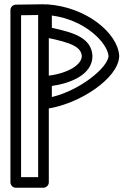

<svg xmlns="http://www.w3.org/2000/svg" viewBox="-20 -872 609 902"><path d="M223.6 -741.2 223.5 -799.1C381.2 -778.4 485.1 -670.2 490 -608.2C486 -554.2 355.8 -447.3 223.5 -416.2L223.6 -468.2C305.7 -479.7 413.7 -518.3 414.4 -608.3C414.4 -609.5 414.4 -607.7 414.3 -610.8C408.4 -692.6 331.5 -718.4 223.6 -741.2ZM173.7 -720.7C173.7 -709 182.2 -698.5 193.8 -696.2C321.9 -670.6 360.7 -650 364.4 -608C363.1 -562.9 286.2 -523.1 196.6 -515.4C184.2 -514.4 173.7 -503.6 173.7 -490.6L173.4 -386.1C173.3 -362.9 192.3 -359.8 202 -361.3C351.5 -383.2 536.1 -502.8 540 -607.5C540 -608.1 540 -609.1 540 -609.9C533.8 -716.2 385.5 -840.1 199.9 -851.6C183.4 -852.6 173.3 -839.4 173.4 -826.5ZM79 -800.4 159.3 -801.5V-40H79ZM53.7 -850.1C41.8 -849.9 29 -839.4 29 -825.1V-15C29 -4.3 38.9 10 54 10H184.3C195 10 209.3 0.1 209.3 -15V-826.9C209.3 -841.1 197.4 -852.1 184 -851.9Z"/></svg>

Font: Stormning Aesir
Style: Light
Weight: 400
Designer: Robert Jablonski, Mew Too
Foundry: Cannot Into Space Fonts
Version: Version 0.90